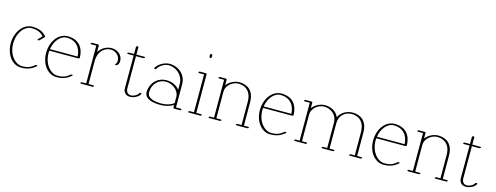

<svg xmlns="http://www.w3.org/2000/svg" viewBox="-21 -1383 5420 2100"><g transform="rotate(15 2688.5 -332.5)"><path d="M35.2 -219.7C35.2 -88.9 114.3 8.8 211.9 8.8C291 8.8 333 -14.6 375.5 -48.8C377.9 -50.8 378.9 -53.2 378.9 -55.2C378.9 -65.4 362.8 -62.5 356.4 -57.6C316.9 -25.4 288.1 -8.8 218.3 -8.8C143.1 -8.8 61.5 -94.7 61.5 -224.1C61.5 -259.3 67.4 -291.5 77.6 -319.8C105.5 -396 161.6 -438 211.9 -438C276.9 -438 319.8 -420.9 351.6 -381.3L311 -340.3C306.6 -335.9 307.6 -331.1 313.5 -329.1C319.3 -327.1 327.6 -329.1 332 -333.5L377.4 -379.4C378.9 -380.9 379.9 -383.3 379.9 -385.3C379.9 -386.2 379.4 -387.2 378.9 -388.2C344.2 -433.6 293 -455.6 218.3 -455.6C113.3 -455.6 35.2 -345.7 35.2 -219.7Z M465.8 -268.1C481 -369.1 544.9 -431.6 603 -437C606 -437.5 609.4 -437.5 612.3 -437.5C718.3 -436.5 774.4 -369.6 779.8 -268.1ZM463.4 -250.5H790C797.4 -250.5 805.2 -254.9 806.6 -259.8V-261.7C804.7 -371.1 747.6 -454.1 619.1 -455.1C611.8 -455.1 604 -454.1 596.7 -453.1C504.4 -438.5 436 -341.8 436 -219.7C436 -88.4 515.1 8.8 612.8 8.8C691.9 8.8 733.4 -14.6 775.9 -48.8C780.8 -52.7 780.8 -58.1 775.9 -60.5C771 -63 762.2 -61.5 757.3 -57.6C717.8 -25.4 689 -8.8 619.6 -8.8C544.4 -8.8 462.4 -94.2 462.4 -223.6C462.4 -232.9 462.4 -241.7 463.4 -250.5Z M879.9 -442.9C879.9 -439 883.8 -436.5 889.6 -436.5H945.8L946.3 -8.8H899.4C892.6 -8.8 885.7 -4.9 883.8 0C881.8 4.9 886.2 8.8 893.1 8.8H1020C1026.9 8.8 1034.2 4.9 1036.1 0C1038.1 -4.9 1033.2 -8.8 1026.4 -8.8H972.7L972.2 -282.7C972.2 -293.5 980 -329.6 983.9 -341.3C1004.9 -399.4 1055.7 -436 1111.8 -436C1164.1 -436 1215.8 -395.5 1215.8 -337.4C1215.8 -319.3 1209.5 -304.7 1201.7 -297.9C1196.8 -293.5 1197.3 -288.6 1202.6 -286.1C1208 -283.7 1216.3 -285.6 1221.2 -290C1236.8 -303.7 1242.2 -321.3 1242.2 -341.3C1242.2 -404.3 1187.5 -453.6 1118.2 -453.6C1053.7 -453.6 1001 -418 972.2 -370.6V-447.3C972.2 -450.7 967.8 -454.1 961.9 -454.1H896C889.2 -454.1 879.9 -449.7 879.9 -442.9Z M1294.4 -443.8C1294.4 -439.9 1298.3 -437.5 1304.2 -437.5H1368.7V-68.4C1368.7 -28.8 1391.6 8.8 1444.3 8.8H1445.3C1496.6 8.8 1549.3 -25.4 1558.6 -53.7C1558.6 -54.2 1559.1 -55.2 1559.1 -55.7C1559.1 -59.6 1554.7 -62 1548.8 -62C1542 -62 1534.7 -58.1 1533.2 -53.2C1526.9 -34.7 1486.8 -8.8 1451.2 -8.8H1450.2C1417 -8.8 1395 -35.2 1395 -72.8V-437.5H1478C1484.9 -437.5 1492.2 -441.4 1494.1 -446.3C1496.1 -451.2 1491.2 -455.1 1484.4 -455.1H1395V-540C1395 -543.9 1390.6 -546.4 1384.8 -546.4H1381.8C1374.5 -545.4 1368.7 -540 1368.7 -535.6V-455.1H1310.5C1303.7 -455.1 1294.4 -450.7 1294.4 -443.8Z M2026.9 -2.4C2026.9 -6.3 2022.9 -8.8 2017.1 -8.8H1962.9L1962.4 -273.4C1962.4 -372.6 1879.9 -452.1 1773.9 -452.1C1711.9 -452.1 1645 -409.2 1622.6 -364.7C1620.1 -359.9 1623.5 -355.5 1630.4 -355C1637.2 -354.5 1644.5 -358.4 1647 -363.3C1666 -401.4 1723.6 -434.6 1767.6 -434.6C1855.5 -434.6 1936 -363.8 1936 -269V-201.2C1904.3 -243.2 1849.6 -270 1790.5 -270C1675.8 -270 1608.9 -180.2 1608.9 -89.8C1608.9 -7.8 1711.4 8.8 1790.5 8.8C1846.7 8.8 1897.5 -5.9 1936.5 -29.3V2C1936.5 5.4 1940.4 8.8 1946.3 8.8H2010.3C2017.6 8.8 2026.9 4.4 2026.9 -2.4ZM1784.2 -252.4C1854.5 -252.4 1928.2 -202.6 1936.5 -130.4V-50.8C1902.3 -25.4 1855 -8.8 1797.4 -8.8C1721.7 -8.8 1635.3 -23.9 1635.3 -94.2C1635.3 -182.1 1696.3 -252.4 1784.2 -252.4Z M2172.4 -650.9C2172.4 -638.2 2178.7 -627.4 2186 -627.4C2193.4 -627.4 2199.7 -638.2 2199.7 -650.9C2199.7 -663.6 2193.4 -674.3 2186 -674.3C2178.7 -674.3 2172.4 -663.6 2172.4 -650.9ZM2100.1 -443.8C2100.1 -439.9 2104 -437.5 2109.9 -437.5H2166L2166.5 -8.8H2119.6C2112.8 -8.8 2106 -4.9 2104 0C2102.1 4.9 2106.4 8.8 2113.3 8.8H2240.2C2247.1 8.8 2256.8 4.4 2256.8 -2C2256.8 -5.9 2252.4 -8.8 2246.6 -8.8H2192.9L2192.4 -448.2C2192.4 -451.7 2188 -455.1 2182.1 -455.1H2116.2C2109.4 -455.1 2100.1 -450.7 2100.1 -443.8Z M2327.1 -443.8C2327.1 -439.9 2331.1 -437.5 2336.9 -437.5H2393.1L2393.6 -8.8H2350.6C2343.8 -8.8 2336.4 -4.9 2334.5 0C2332.5 4.9 2337.4 8.8 2344.2 8.8H2463.4C2470.2 8.8 2477.5 4.9 2479.5 0C2481.4 -4.9 2476.6 -8.8 2469.7 -8.8H2419.9L2419.4 -313C2419.9 -314 2420.4 -314.9 2420.4 -315.9C2420.4 -326.7 2422.4 -337.9 2426.3 -348.1C2445.3 -400.4 2504.9 -437.5 2556.2 -437.5C2629.4 -437.5 2705.1 -397 2705.1 -268.6L2705.6 -8.8H2660.6C2653.8 -8.8 2646.5 -4.9 2644.5 0C2642.6 4.9 2647.5 8.8 2654.3 8.8H2773.4C2780.3 8.8 2790 4.4 2790 -2C2790 -5.9 2785.6 -8.8 2779.8 -8.8H2731.9L2731.4 -272.9C2731.4 -405.3 2652.3 -455.1 2563 -455.1C2506.8 -455.1 2450.7 -424.3 2419.4 -382.3V-448.2C2419.4 -451.7 2415 -455.1 2409.2 -455.1H2343.3C2336.4 -455.1 2327.1 -450.7 2327.1 -443.8Z M2886.2 -268.1C2901.4 -369.1 2965.3 -431.6 3023.4 -437C3026.4 -437.5 3029.8 -437.5 3032.7 -437.5C3138.7 -436.5 3194.8 -369.6 3200.2 -268.1ZM2883.8 -250.5H3210.4C3217.8 -250.5 3225.6 -254.9 3227.1 -259.8V-261.7C3225.1 -371.1 3168 -454.1 3039.6 -455.1C3032.2 -455.1 3024.4 -454.1 3017.1 -453.1C2924.8 -438.5 2856.4 -341.8 2856.4 -219.7C2856.4 -88.4 2935.5 8.8 3033.2 8.8C3112.3 8.8 3153.8 -14.6 3196.3 -48.8C3201.2 -52.7 3201.2 -58.1 3196.3 -60.5C3191.4 -63 3182.6 -61.5 3177.7 -57.6C3138.2 -25.4 3109.4 -8.8 3040 -8.8C2964.8 -8.8 2882.8 -94.2 2882.8 -223.6C2882.8 -232.9 2882.8 -241.7 2883.8 -250.5Z M3296.9 -443.8C3296.9 -439.9 3300.8 -437.5 3306.6 -437.5H3362.8L3363.3 -8.8H3320.3C3313.5 -8.8 3306.2 -4.9 3304.2 0C3302.2 4.9 3307.1 8.8 3314 8.8H3433.1C3439.9 8.8 3447.3 4.9 3449.2 0C3451.2 -4.9 3446.3 -8.8 3439.5 -8.8H3389.6L3389.2 -313C3389.6 -314 3390.1 -314.9 3390.1 -315.9C3390.1 -326.7 3392.1 -337.9 3396 -348.1C3415 -400.4 3474.6 -437.5 3525.9 -437.5C3599.1 -437.5 3674.8 -390.1 3674.8 -293L3675.3 -8.8H3630.4C3623.5 -8.8 3616.2 -4.9 3614.3 0C3612.3 4.9 3617.2 8.8 3624 8.8H3743.2C3750 8.8 3757.3 4.9 3759.3 0C3761.2 -4.9 3756.3 -8.8 3749.5 -8.8H3701.7L3701.2 -297.4C3701.2 -316.9 3704.6 -334.5 3710 -350.1C3731.9 -410.6 3788.6 -437.5 3838.4 -437.5C3911.6 -437.5 3987.3 -397 3987.3 -268.6L3987.8 -8.8H3942.9C3936 -8.8 3928.7 -4.9 3926.8 0C3924.8 4.9 3929.7 8.8 3936.5 8.8H4055.7C4062.5 8.8 4072.3 4.4 4072.3 -2C4072.3 -5.9 4067.9 -8.8 4062 -8.8H4014.2L4013.7 -272.9C4013.7 -405.3 3934.6 -455.1 3845.2 -455.1C3782.2 -455.1 3716.8 -420.9 3689 -360.8C3663.6 -422.4 3601.1 -455.1 3532.7 -455.1C3476.6 -455.1 3420.4 -424.3 3389.2 -382.3V-448.2C3389.2 -451.7 3384.8 -455.1 3378.9 -455.1H3313C3306.2 -455.1 3296.9 -450.7 3296.9 -443.8Z M4168.5 -268.1C4183.6 -369.1 4247.6 -431.6 4305.7 -437C4308.6 -437.5 4312 -437.5 4314.9 -437.5C4420.9 -436.5 4477.1 -369.6 4482.4 -268.1ZM4166 -250.5H4492.7C4500 -250.5 4507.8 -254.9 4509.3 -259.8V-261.7C4507.3 -371.1 4450.2 -454.1 4321.8 -455.1C4314.5 -455.1 4306.6 -454.1 4299.3 -453.1C4207 -438.5 4138.7 -341.8 4138.7 -219.7C4138.7 -88.4 4217.8 8.8 4315.4 8.8C4394.5 8.8 4436 -14.6 4478.5 -48.8C4483.4 -52.7 4483.4 -58.1 4478.5 -60.5C4473.6 -63 4464.8 -61.5 4460 -57.6C4420.4 -25.4 4391.6 -8.8 4322.3 -8.8C4247.1 -8.8 4165 -94.2 4165 -223.6C4165 -232.9 4165 -241.7 4166 -250.5Z M4579.1 -443.8C4579.1 -439.9 4583 -437.5 4588.9 -437.5H4645L4645.5 -8.8H4602.5C4595.7 -8.8 4588.4 -4.9 4586.4 0C4584.5 4.9 4589.4 8.8 4596.2 8.8H4715.3C4722.2 8.8 4729.5 4.9 4731.4 0C4733.4 -4.9 4728.5 -8.8 4721.7 -8.8H4671.9L4671.4 -313C4671.9 -314 4672.4 -314.9 4672.4 -315.9C4672.4 -326.7 4674.3 -337.9 4678.2 -348.1C4697.3 -400.4 4756.8 -437.5 4808.1 -437.5C4881.3 -437.5 4957 -397 4957 -268.6L4957.5 -8.8H4912.6C4905.8 -8.8 4898.4 -4.9 4896.5 0C4894.5 4.9 4899.4 8.8 4906.2 8.8H5025.4C5032.2 8.8 5042 4.4 5042 -2C5042 -5.9 5037.6 -8.8 5031.7 -8.8H4983.9L4983.4 -272.9C4983.4 -405.3 4904.3 -455.1 4814.9 -455.1C4758.8 -455.1 4702.6 -424.3 4671.4 -382.3V-448.2C4671.4 -451.7 4667 -455.1 4661.1 -455.1H4595.2C4588.4 -455.1 4579.1 -450.7 4579.1 -443.8Z M5098.1 -443.8C5098.1 -439.9 5102.1 -437.5 5107.9 -437.5H5172.4V-68.4C5172.4 -28.8 5195.3 8.8 5248 8.8H5249C5300.3 8.8 5353 -25.4 5362.3 -53.7C5362.3 -54.2 5362.8 -55.2 5362.8 -55.7C5362.8 -59.6 5358.4 -62 5352.5 -62C5345.7 -62 5338.4 -58.1 5336.9 -53.2C5330.6 -34.7 5290.5 -8.8 5254.9 -8.8H5253.9C5220.7 -8.8 5198.7 -35.2 5198.7 -72.8V-437.5H5281.7C5288.6 -437.5 5295.9 -441.4 5297.9 -446.3C5299.8 -451.2 5294.9 -455.1 5288.1 -455.1H5198.7V-540C5198.7 -543.9 5194.3 -546.4 5188.5 -546.4H5185.5C5178.2 -545.4 5172.4 -540 5172.4 -535.6V-455.1H5114.3C5107.4 -455.1 5098.1 -450.7 5098.1 -443.8Z"/></g></svg>

Font: WireWyrm
Style: Light
Weight: 200
Version: Version 001.000